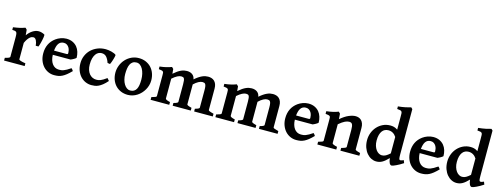

<svg xmlns="http://www.w3.org/2000/svg" viewBox="-18 -1579 6301 2415"><g transform="rotate(15 3133.0 -371.5)"><path d="M427.2 -447.3Q430.2 -445.3 430.2 -434.8Q430.2 -424.3 428 -409.2Q425.8 -394 421.9 -375.5Q418 -356.9 413.6 -339.4Q409.2 -321.8 404.3 -306.6Q399.4 -291.5 395.5 -282.7H359.9Q358.4 -302.2 354 -319.8Q349.6 -337.4 343 -350.3Q336.4 -363.3 326.9 -370.8Q317.4 -378.4 305.7 -378.4Q295.9 -378.4 284.4 -374.8Q272.9 -371.1 260.3 -360.6Q247.6 -350.1 233.6 -330.6Q219.7 -311 205.1 -278.8V-65.4Q205.1 -58.1 225.3 -50.3Q245.6 -42.5 291.5 -35.6V0H23.4V-35.6Q87.9 -50.3 87.9 -65.4V-324.2Q87.9 -340.3 86.9 -351.3Q85.9 -362.3 84.5 -369.1Q83 -376 80.8 -379.9Q78.6 -383.8 76.7 -386.2Q73.2 -389.6 69.6 -391.8Q65.9 -394 60.3 -395.5Q54.7 -397 45.9 -397.7Q37.1 -398.4 23.4 -399.4V-433.6Q50.3 -437.5 70.1 -440.9Q89.8 -444.3 106.9 -448.2Q124 -452.1 140.4 -457Q156.7 -461.9 177.2 -468.8L197.8 -448.2L204.1 -377.4Q217.3 -396.5 233.9 -413.1Q250.5 -429.7 269.3 -442.1Q288.1 -454.6 308.6 -461.7Q329.1 -468.8 350.1 -468.8Q368.7 -468.8 388.9 -463.1Q409.2 -457.5 427.2 -447.3Z M693.4 -410.2Q670.4 -410.2 653.8 -401.4Q637.2 -392.6 625.7 -376Q614.3 -359.4 607.7 -335.9Q601.1 -312.5 598.1 -283.2H760.7Q772 -283.2 775.6 -286.9Q779.3 -290.5 779.3 -300.8Q779.3 -315.4 775.4 -334.2Q771.5 -353 761.5 -369.9Q751.5 -386.7 734.9 -398.4Q718.3 -410.2 693.4 -410.2ZM896 -268.6Q891.6 -263.7 883.3 -257.8Q875 -252 865.2 -246.6Q855.5 -241.2 845.5 -236.3Q835.4 -231.4 827.6 -228.5H596.7Q597.7 -193.4 606.2 -163.8Q614.7 -134.3 630.4 -112.8Q646 -91.3 668.2 -79.3Q690.4 -67.4 719.2 -67.4Q734.4 -67.4 748.8 -69.1Q763.2 -70.8 780 -77.1Q796.9 -83.5 817.9 -95Q838.9 -106.4 867.7 -126.5Q870.6 -125 874.8 -120.6Q878.9 -116.2 882.6 -111.1Q886.2 -106 889.2 -101.6Q892.1 -97.2 893.1 -95.2Q859.4 -61 832.5 -39.6Q805.7 -18.1 781 -6.1Q756.3 5.9 731.9 10.3Q707.5 14.6 678.2 14.6Q636.7 14.6 599.9 -2Q563 -18.6 535.4 -48.8Q507.8 -79.1 491.7 -121.6Q475.6 -164.1 475.6 -215.8Q475.6 -282.2 500.7 -334.2Q525.9 -386.2 576.2 -422.9Q588.9 -432.1 604.7 -440.7Q620.6 -449.2 637.9 -455.3Q655.3 -461.4 673.8 -465.1Q692.4 -468.8 710.9 -468.8Q758.8 -468.8 793.7 -452.1Q828.6 -435.5 851.3 -408Q874 -380.4 885 -344.2Q896 -308.1 896 -268.6Z M1363.8 -92.8Q1332 -56.6 1305.2 -35.4Q1278.3 -14.2 1254.2 -2.9Q1230 8.3 1207.5 11.5Q1185.1 14.6 1162.1 14.6Q1122.6 14.6 1085.9 -1.2Q1049.3 -17.1 1021.2 -46.9Q993.2 -76.7 976.3 -119.6Q959.5 -162.6 959.5 -216.8Q959.5 -269.5 979 -315.4Q998.5 -361.3 1033.4 -395.3Q1068.4 -429.2 1116.7 -449Q1165 -468.8 1223.1 -468.8Q1239.3 -468.8 1259.5 -466.1Q1279.8 -463.4 1299.3 -458.3Q1318.8 -453.1 1335.2 -446Q1351.6 -439 1359.9 -430.2Q1360.4 -426.3 1358.6 -416.5Q1356.9 -406.7 1353.8 -394Q1350.6 -381.3 1346.2 -367.2Q1341.8 -353 1337.4 -340.3Q1333 -327.6 1328.6 -317.4Q1324.2 -307.1 1321.3 -302.7L1288.6 -307.6Q1272.5 -355.5 1249 -381.6Q1225.6 -407.7 1186.5 -407.7Q1165 -407.7 1145.3 -397.9Q1125.5 -388.2 1110.4 -366.9Q1095.2 -345.7 1085.9 -312.5Q1076.7 -279.3 1076.7 -231.9Q1076.7 -192.9 1086.7 -162.4Q1096.7 -131.8 1114 -110.8Q1131.3 -89.8 1154.8 -78.6Q1178.2 -67.4 1204.6 -67.4Q1218.3 -67.4 1231 -69.1Q1243.7 -70.8 1258.8 -76.7Q1273.9 -82.5 1292.7 -93.8Q1311.5 -105 1337.4 -124Z M1753.4 -214.8Q1753.4 -253.4 1745.4 -288.3Q1737.3 -323.2 1722.7 -349.9Q1708 -376.5 1687.3 -392.1Q1666.5 -407.7 1641.6 -407.7Q1611.3 -407.7 1591.3 -394.3Q1571.3 -380.9 1559.6 -357.2Q1547.9 -333.5 1543.2 -301Q1538.6 -268.6 1538.6 -231Q1538.6 -192.4 1547.6 -158.7Q1556.6 -125 1572 -100.1Q1587.4 -75.2 1607.7 -60.8Q1627.9 -46.4 1650.4 -46.4Q1679.7 -46.4 1699.2 -57.6Q1718.8 -68.8 1731 -90.3Q1743.2 -111.8 1748.3 -143.1Q1753.4 -174.3 1753.4 -214.8ZM1876.5 -236.8Q1876.5 -204.1 1867.7 -172.9Q1858.9 -141.6 1843 -113.8Q1827.1 -85.9 1805.2 -62.3Q1783.2 -38.6 1756.6 -21.5Q1730 -4.4 1699.5 5.1Q1668.9 14.6 1636.7 14.6Q1586.4 14.6 1545.4 -2.9Q1504.4 -20.5 1475.6 -51.3Q1446.8 -82 1430.9 -124.5Q1415 -167 1415 -216.8Q1415 -265.1 1432.9 -310.5Q1450.7 -356 1482.7 -391.1Q1514.6 -426.3 1558.8 -447.5Q1603 -468.8 1655.8 -468.8Q1705.6 -468.8 1746.3 -451.2Q1787.1 -433.6 1816.2 -402.6Q1845.2 -371.6 1860.8 -329.1Q1876.5 -286.6 1876.5 -236.8Z M2498.5 0V-35.6Q2516.1 -40 2527.1 -44.2Q2538.1 -48.3 2544.4 -52Q2550.8 -55.7 2553 -58.8Q2555.2 -62 2555.2 -65.4V-294.4Q2555.2 -324.2 2552 -342.3Q2548.8 -360.4 2542.7 -369.6Q2536.6 -378.9 2526.9 -381.8Q2517.1 -384.8 2503.9 -384.8Q2482.4 -384.8 2453.6 -369.6Q2424.8 -354.5 2393.1 -323.7V-65.4Q2393.1 -62 2395.5 -58.8Q2397.9 -55.7 2404.5 -52.2Q2411.1 -48.8 2423.3 -44.7Q2435.5 -40.5 2454.6 -35.6V0H2218.8V-35.6Q2236.3 -40 2247.6 -44.2Q2258.8 -48.3 2264.9 -52Q2271 -55.7 2273.4 -58.8Q2275.9 -62 2275.9 -65.4V-294.4Q2275.9 -324.2 2273.4 -342.3Q2271 -360.4 2265.4 -369.6Q2259.8 -378.9 2250.7 -381.8Q2241.7 -384.8 2228 -384.8Q2206.1 -384.8 2177.7 -370.1Q2149.4 -355.5 2113.3 -323.7V-65.4Q2113.3 -58.1 2127.9 -50.3Q2142.6 -42.5 2174.3 -35.6V0H1931.6V-35.6Q1963.9 -43.9 1980 -50.5Q1996.1 -57.1 1996.1 -65.4V-336.4Q1996.1 -356 1994.9 -367.2Q1993.7 -378.4 1987.5 -384.5Q1981.4 -390.6 1968.3 -393.6Q1955.1 -396.5 1931.6 -399.4V-433.6Q1957 -436.5 1977.5 -439.9Q1998 -443.4 2016.4 -447.8Q2034.7 -452.1 2051.3 -457.3Q2067.9 -462.4 2085.4 -468.8L2106 -448.2L2111.3 -387.7Q2138.7 -411.6 2161.9 -427.5Q2185.1 -443.4 2205.6 -452.4Q2226.1 -461.4 2244.6 -465.1Q2263.2 -468.8 2280.8 -468.8Q2304.2 -468.8 2322.3 -462.9Q2340.3 -457 2353 -447Q2365.7 -437 2373.5 -423.6Q2381.3 -410.2 2384.3 -394.5L2385.7 -387.7Q2413.1 -411.6 2436.5 -427.2Q2460 -442.9 2480.7 -452.1Q2501.5 -461.4 2520 -465.1Q2538.6 -468.8 2556.6 -468.8Q2580.1 -468.8 2601.1 -462.2Q2622.1 -455.6 2637.9 -440.7Q2653.8 -425.8 2663.1 -401.9Q2672.4 -377.9 2672.4 -343.8V-65.4Q2672.4 -58.6 2687.5 -52Q2702.6 -45.4 2741.2 -35.6V0Z M3342.3 0V-35.6Q3359.9 -40 3370.8 -44.2Q3381.8 -48.3 3388.2 -52Q3394.5 -55.7 3396.7 -58.8Q3398.9 -62 3398.9 -65.4V-294.4Q3398.9 -324.2 3395.8 -342.3Q3392.6 -360.4 3386.5 -369.6Q3380.4 -378.9 3370.6 -381.8Q3360.8 -384.8 3347.7 -384.8Q3326.2 -384.8 3297.4 -369.6Q3268.6 -354.5 3236.8 -323.7V-65.4Q3236.8 -62 3239.3 -58.8Q3241.7 -55.7 3248.3 -52.2Q3254.9 -48.8 3267.1 -44.7Q3279.3 -40.5 3298.3 -35.6V0H3062.5V-35.6Q3080.1 -40 3091.3 -44.2Q3102.5 -48.3 3108.6 -52Q3114.7 -55.7 3117.2 -58.8Q3119.6 -62 3119.6 -65.4V-294.4Q3119.6 -324.2 3117.2 -342.3Q3114.7 -360.4 3109.1 -369.6Q3103.5 -378.9 3094.5 -381.8Q3085.4 -384.8 3071.8 -384.8Q3049.8 -384.8 3021.5 -370.1Q2993.2 -355.5 2957 -323.7V-65.4Q2957 -58.1 2971.7 -50.3Q2986.3 -42.5 3018.1 -35.6V0H2775.4V-35.6Q2807.6 -43.9 2823.7 -50.5Q2839.8 -57.1 2839.8 -65.4V-336.4Q2839.8 -356 2838.6 -367.2Q2837.4 -378.4 2831.3 -384.5Q2825.2 -390.6 2812 -393.6Q2798.8 -396.5 2775.4 -399.4V-433.6Q2800.8 -436.5 2821.3 -439.9Q2841.8 -443.4 2860.1 -447.8Q2878.4 -452.1 2895 -457.3Q2911.6 -462.4 2929.2 -468.8L2949.7 -448.2L2955.1 -387.7Q2982.4 -411.6 3005.6 -427.5Q3028.8 -443.4 3049.3 -452.4Q3069.8 -461.4 3088.4 -465.1Q3106.9 -468.8 3124.5 -468.8Q3147.9 -468.8 3166 -462.9Q3184.1 -457 3196.8 -447Q3209.5 -437 3217.3 -423.6Q3225.1 -410.2 3228 -394.5L3229.5 -387.7Q3256.8 -411.6 3280.3 -427.2Q3303.7 -442.9 3324.5 -452.1Q3345.2 -461.4 3363.8 -465.1Q3382.3 -468.8 3400.4 -468.8Q3423.8 -468.8 3444.8 -462.2Q3465.8 -455.6 3481.7 -440.7Q3497.6 -425.8 3506.8 -401.9Q3516.1 -377.9 3516.1 -343.8V-65.4Q3516.1 -58.6 3531.2 -52Q3546.4 -45.4 3585 -35.6V0Z M3845.2 -410.2Q3822.3 -410.2 3805.7 -401.4Q3789.1 -392.6 3777.6 -376Q3766.1 -359.4 3759.5 -335.9Q3752.9 -312.5 3750 -283.2H3912.6Q3923.8 -283.2 3927.5 -286.9Q3931.2 -290.5 3931.2 -300.8Q3931.2 -315.4 3927.2 -334.2Q3923.3 -353 3913.3 -369.9Q3903.3 -386.7 3886.7 -398.4Q3870.1 -410.2 3845.2 -410.2ZM4047.9 -268.6Q4043.5 -263.7 4035.2 -257.8Q4026.9 -252 4017.1 -246.6Q4007.3 -241.2 3997.3 -236.3Q3987.3 -231.4 3979.5 -228.5H3748.5Q3749.5 -193.4 3758.1 -163.8Q3766.6 -134.3 3782.2 -112.8Q3797.9 -91.3 3820.1 -79.3Q3842.3 -67.4 3871.1 -67.4Q3886.2 -67.4 3900.6 -69.1Q3915 -70.8 3931.9 -77.1Q3948.7 -83.5 3969.7 -95Q3990.7 -106.4 4019.5 -126.5Q4022.5 -125 4026.6 -120.6Q4030.8 -116.2 4034.4 -111.1Q4038.1 -106 4041 -101.6Q4043.9 -97.2 4044.9 -95.2Q4011.2 -61 3984.4 -39.6Q3957.5 -18.1 3932.9 -6.1Q3908.2 5.9 3883.8 10.3Q3859.4 14.6 3830.1 14.6Q3788.6 14.6 3751.7 -2Q3714.8 -18.6 3687.3 -48.8Q3659.7 -79.1 3643.6 -121.6Q3627.4 -164.1 3627.4 -215.8Q3627.4 -282.2 3652.6 -334.2Q3677.7 -386.2 3728 -422.9Q3740.7 -432.1 3756.6 -440.7Q3772.5 -449.2 3789.8 -455.3Q3807.1 -461.4 3825.7 -465.1Q3844.2 -468.8 3862.8 -468.8Q3910.6 -468.8 3945.6 -452.1Q3980.5 -435.5 4003.2 -408Q4025.9 -380.4 4036.9 -344.2Q4047.9 -308.1 4047.9 -268.6Z M4403.3 0V-35.6Q4438.5 -44.9 4453.1 -51.8Q4467.8 -58.6 4467.8 -65.4V-287.1Q4467.8 -314 4465.1 -331.8Q4462.4 -349.6 4456.5 -360.4Q4450.7 -371.1 4440.9 -375.5Q4431.2 -379.9 4416.5 -379.9Q4404.8 -379.9 4391.6 -376.7Q4378.4 -373.5 4362.5 -366Q4346.7 -358.4 4327.4 -345.2Q4308.1 -332 4284.7 -312V-65.4Q4284.7 -58.1 4301.3 -50.3Q4317.9 -42.5 4349.6 -35.6V0H4103V-35.6Q4135.3 -43.9 4151.4 -50.5Q4167.5 -57.1 4167.5 -65.4V-336.4Q4167.5 -355.5 4166.7 -366.7Q4166 -377.9 4160.2 -384.3Q4154.3 -390.6 4141.1 -393.6Q4127.9 -396.5 4103 -399.4V-433.6Q4126.5 -436 4146.7 -439.5Q4167 -442.9 4185.5 -447Q4204.1 -451.2 4221.7 -456.5Q4239.3 -461.9 4256.8 -468.8L4277.3 -448.2L4282.7 -377.9Q4339.8 -426.8 4389.4 -447.8Q4439 -468.8 4477.1 -468.8Q4498 -468.8 4517.6 -462.2Q4537.1 -455.6 4552 -440.7Q4566.9 -425.8 4575.9 -401.9Q4585 -377.9 4585 -343.8V-65.4Q4585 -62 4587.9 -58.8Q4590.8 -55.7 4598.1 -52.2Q4605.5 -48.8 4618.2 -44.7Q4630.9 -40.5 4649.9 -35.6V0Z M5217.8 -55.7Q5195.3 -40.5 5172.4 -27.8Q5149.4 -15.1 5129.6 -5.6Q5109.9 3.9 5094.7 9.3Q5079.6 14.6 5072.8 14.6Q5037.6 14.6 5027.8 -70.8Q5005.4 -47.9 4986.6 -31.7Q4967.8 -15.6 4949.7 -5.4Q4931.6 4.9 4912.6 9.8Q4893.6 14.6 4871.1 14.6Q4838.4 14.6 4806.4 -1.2Q4774.4 -17.1 4749 -46.9Q4723.6 -76.7 4708 -119.6Q4692.4 -162.6 4692.4 -216.8Q4692.4 -265.6 4709.7 -311.3Q4727.1 -356.9 4758.5 -391.8Q4790 -426.8 4833.7 -447.8Q4877.4 -468.8 4929.7 -468.8Q4952.6 -468.8 4975.3 -463.4Q4998 -458 5024.4 -439.9V-607.4Q5024.4 -634.3 5023.7 -650.1Q5022.9 -666 5016.8 -674.6Q5010.7 -683.1 4997.1 -686.3Q4983.4 -689.5 4957.5 -691.4V-725.1Q5011.2 -730.5 5054.4 -739.5Q5097.7 -748.5 5123 -756.8L5141.6 -738.8V-146Q5141.6 -128.9 5142.3 -117.2Q5143.1 -105.5 5144.3 -98.1Q5145.5 -90.8 5147.7 -86.9Q5149.9 -83 5152.8 -81.1Q5155.8 -79.6 5159.2 -78.9Q5162.6 -78.1 5168.2 -78.9Q5173.8 -79.6 5182.4 -82.5Q5190.9 -85.4 5204.1 -91.3ZM5024.4 -131.3V-344.7Q5006.8 -373 4980.7 -388.7Q4954.6 -404.3 4921.9 -404.3Q4897.5 -404.3 4877 -395Q4856.4 -385.7 4841.6 -366Q4826.7 -346.2 4818.1 -315.9Q4809.6 -285.6 4809.6 -243.2Q4809.6 -204.1 4819.3 -173.6Q4829.1 -143.1 4844.7 -121.8Q4860.4 -100.6 4880.4 -89.4Q4900.4 -78.1 4920.4 -78.1Q4947.3 -78.1 4971.4 -91.6Q4995.6 -105 5024.4 -131.3Z M5470.7 -410.2Q5447.8 -410.2 5431.2 -401.4Q5414.6 -392.6 5403.1 -376Q5391.6 -359.4 5385 -335.9Q5378.4 -312.5 5375.5 -283.2H5538.1Q5549.3 -283.2 5553 -286.9Q5556.6 -290.5 5556.6 -300.8Q5556.6 -315.4 5552.7 -334.2Q5548.8 -353 5538.8 -369.9Q5528.8 -386.7 5512.2 -398.4Q5495.6 -410.2 5470.7 -410.2ZM5673.3 -268.6Q5668.9 -263.7 5660.6 -257.8Q5652.3 -252 5642.6 -246.6Q5632.8 -241.2 5622.8 -236.3Q5612.8 -231.4 5605 -228.5H5374Q5375 -193.4 5383.5 -163.8Q5392.1 -134.3 5407.7 -112.8Q5423.3 -91.3 5445.6 -79.3Q5467.8 -67.4 5496.6 -67.4Q5511.7 -67.4 5526.1 -69.1Q5540.5 -70.8 5557.4 -77.1Q5574.2 -83.5 5595.2 -95Q5616.2 -106.4 5645 -126.5Q5647.9 -125 5652.1 -120.6Q5656.2 -116.2 5659.9 -111.1Q5663.6 -106 5666.5 -101.6Q5669.4 -97.2 5670.4 -95.2Q5636.7 -61 5609.9 -39.6Q5583 -18.1 5558.3 -6.1Q5533.7 5.9 5509.3 10.3Q5484.9 14.6 5455.6 14.6Q5414.1 14.6 5377.2 -2Q5340.3 -18.6 5312.7 -48.8Q5285.2 -79.1 5269 -121.6Q5252.9 -164.1 5252.9 -215.8Q5252.9 -282.2 5278.1 -334.2Q5303.2 -386.2 5353.5 -422.9Q5366.2 -432.1 5382.1 -440.7Q5397.9 -449.2 5415.3 -455.3Q5432.6 -461.4 5451.2 -465.1Q5469.7 -468.8 5488.3 -468.8Q5536.1 -468.8 5571 -452.1Q5606 -435.5 5628.7 -408Q5651.4 -380.4 5662.4 -344.2Q5673.3 -308.1 5673.3 -268.6Z M6262.2 -55.7Q6239.7 -40.5 6216.8 -27.8Q6193.8 -15.1 6174.1 -5.6Q6154.3 3.9 6139.2 9.3Q6124 14.6 6117.2 14.6Q6082 14.6 6072.3 -70.8Q6049.8 -47.9 6031 -31.7Q6012.2 -15.6 5994.1 -5.4Q5976.1 4.9 5957 9.8Q5938 14.6 5915.5 14.6Q5882.8 14.6 5850.8 -1.2Q5818.8 -17.1 5793.5 -46.9Q5768.1 -76.7 5752.4 -119.6Q5736.8 -162.6 5736.8 -216.8Q5736.8 -265.6 5754.2 -311.3Q5771.5 -356.9 5803 -391.8Q5834.5 -426.8 5878.2 -447.8Q5921.9 -468.8 5974.1 -468.8Q5997.1 -468.8 6019.8 -463.4Q6042.5 -458 6068.8 -439.9V-607.4Q6068.8 -634.3 6068.1 -650.1Q6067.4 -666 6061.3 -674.6Q6055.2 -683.1 6041.5 -686.3Q6027.8 -689.5 6002 -691.4V-725.1Q6055.7 -730.5 6098.9 -739.5Q6142.1 -748.5 6167.5 -756.8L6186 -738.8V-146Q6186 -128.9 6186.8 -117.2Q6187.5 -105.5 6188.7 -98.1Q6189.9 -90.8 6192.1 -86.9Q6194.3 -83 6197.3 -81.1Q6200.2 -79.6 6203.6 -78.9Q6207 -78.1 6212.6 -78.9Q6218.3 -79.6 6226.8 -82.5Q6235.4 -85.4 6248.5 -91.3ZM6068.8 -131.3V-344.7Q6051.3 -373 6025.1 -388.7Q5999 -404.3 5966.3 -404.3Q5941.9 -404.3 5921.4 -395Q5900.9 -385.7 5886 -366Q5871.1 -346.2 5862.5 -315.9Q5854 -285.6 5854 -243.2Q5854 -204.1 5863.8 -173.6Q5873.5 -143.1 5889.2 -121.8Q5904.8 -100.6 5924.8 -89.4Q5944.8 -78.1 5964.8 -78.1Q5991.7 -78.1 6015.9 -91.6Q6040 -105 6068.8 -131.3Z"/></g></svg>

Font: Gentium Basic
Style: Bold
Weight: 700
Designer: J. Victor Gaultney and Annie Olsen
Foundry: SIL International
Version: Version 1.100